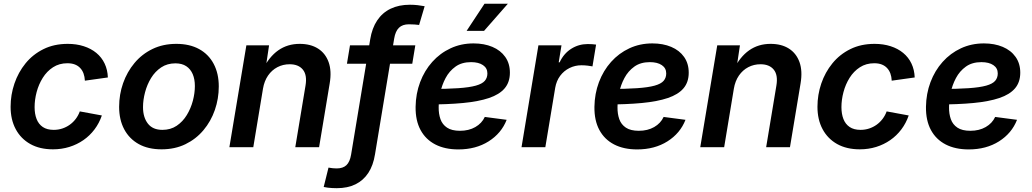

<svg xmlns="http://www.w3.org/2000/svg" viewBox="-20 -779 5460 1016"><path d="M260.3 11.2Q190.4 11.2 140.4 -16.8Q90.3 -44.9 63.2 -95.5Q36.1 -146 36.1 -213.9Q36.1 -277.3 56.4 -336.9Q76.7 -396.5 115.2 -443.8Q153.8 -491.2 210 -519Q266.1 -546.9 338.4 -546.9Q384.8 -546.9 423.3 -534.4Q461.9 -522 490 -498.8Q518.1 -475.6 533.7 -442.6Q549.3 -409.7 550.8 -369.1L429.2 -352.1Q428.2 -373 422.1 -389.9Q416 -406.7 404.5 -418.9Q393.1 -431.2 376.5 -437.7Q359.9 -444.3 336.4 -444.3Q293.5 -444.3 260.7 -423.1Q228 -401.9 206.3 -367.2Q184.6 -332.5 173.8 -291.7Q163.1 -251 163.1 -211.9Q163.1 -176.3 173.6 -149.2Q184.1 -122.1 206.5 -106.9Q229 -91.8 264.2 -91.8Q288.1 -91.8 309.6 -98.9Q331.1 -106 349.1 -118.9Q367.2 -131.8 380.9 -149.9Q394.5 -168 402.3 -189.5L519 -168Q504.9 -127 480 -94Q455.1 -61 421.4 -37.6Q387.7 -14.2 346.9 -1.5Q306.2 11.2 260.3 11.2Z M835 11.2Q764.2 11.2 714.1 -16.6Q664.1 -44.4 637.2 -95Q610.4 -145.5 610.4 -213.4Q610.4 -278.8 631.3 -338.6Q652.3 -398.4 691.7 -445.6Q731 -492.7 786.9 -519.8Q842.8 -546.9 913.1 -546.9Q983.4 -546.9 1033.7 -519.3Q1084 -491.7 1110.8 -440.9Q1137.7 -390.1 1137.7 -321.8Q1137.7 -256.8 1116.9 -197Q1096.2 -137.2 1056.6 -90.1Q1017.1 -43 961.2 -15.9Q905.3 11.2 835 11.2ZM839.4 -91.8Q882.8 -91.8 915 -113.5Q947.3 -135.3 968.5 -170.2Q989.7 -205.1 1000.5 -245.6Q1011.2 -286.1 1011.2 -323.7Q1011.2 -359.9 999.8 -386.7Q988.3 -413.6 965.6 -428.7Q942.9 -443.8 908.2 -443.8Q865.2 -443.8 833 -422.4Q800.8 -400.9 779.5 -366.2Q758.3 -331.5 747.6 -290.8Q736.8 -250 736.8 -211.9Q736.8 -158.2 762.5 -125Q788.1 -91.8 839.4 -91.8Z M1371.6 -309.6 1320.3 0H1193.8L1283.7 -539.1H1403.8L1383.8 -405.3L1369.6 -409.2Q1403.8 -478.5 1452.6 -512.7Q1501.5 -546.9 1565.9 -546.9Q1623.5 -546.9 1662.8 -522Q1702.1 -497.1 1719 -450.2Q1735.8 -403.3 1724.6 -337.4L1668.5 0H1542.5L1596.7 -326.2Q1606 -381.8 1582.8 -410.4Q1559.6 -439 1512.7 -439Q1477.5 -439 1448 -423.6Q1418.5 -408.2 1398.4 -379.2Q1378.4 -350.1 1371.6 -309.6Z M2177.7 -539.1 2161.6 -441.9H1815.9L1832 -539.1ZM1762.2 216.8Q1749.5 216.8 1737.5 216.1Q1725.6 215.3 1714.6 214.1Q1703.6 212.9 1692.9 210.4L1718.3 107.9Q1727.1 109.9 1739.7 111.1Q1752.4 112.3 1761.2 112.3Q1794.9 112.3 1813.2 95Q1831.5 77.6 1837.9 39.1L1939 -570.8Q1948.7 -630.4 1976.1 -671.1Q2003.4 -711.9 2047.1 -732.9Q2090.8 -753.9 2148.9 -753.9Q2170.4 -753.9 2189.7 -751.7Q2209 -749.5 2227.1 -746.1L2197.8 -647Q2188.5 -648.4 2173.6 -649.4Q2158.7 -650.4 2143.6 -650.4Q2109.9 -650.4 2091.1 -632.1Q2072.3 -613.8 2065.9 -575.2L1964.4 37.6Q1955.1 96.2 1929 136Q1902.8 175.8 1861.1 196.3Q1819.3 216.8 1762.2 216.8Z M2405.3 11.7Q2334.5 11.7 2283.4 -14.6Q2232.4 -41 2205.3 -91.3Q2178.2 -141.6 2179.2 -213.9Q2180.2 -283.2 2203.1 -344.2Q2226.1 -405.3 2267.3 -451.4Q2308.6 -497.6 2364.3 -523.4Q2419.9 -549.3 2485.8 -549.3Q2542 -549.3 2585.4 -531Q2628.9 -512.7 2653.6 -477.8Q2678.2 -442.9 2678.2 -394.5Q2678.2 -344.2 2650.4 -311.5Q2622.6 -278.8 2567.4 -260.3Q2512.2 -241.7 2429.9 -233.9Q2347.7 -226.1 2238.8 -226.1L2252.9 -308.1Q2344.7 -308.1 2404.5 -312.3Q2464.4 -316.4 2498 -325.9Q2531.7 -335.4 2545.4 -351.3Q2559.1 -367.2 2559.1 -390.6Q2559.1 -418.5 2535.9 -434.3Q2512.7 -450.2 2472.7 -450.2Q2423.3 -450.2 2390.4 -426.5Q2357.4 -402.8 2337.9 -366Q2318.4 -329.1 2309.8 -287.8Q2301.3 -246.6 2301.3 -211.4Q2300.8 -176.8 2310.8 -148.4Q2320.8 -120.1 2345.7 -103.5Q2370.6 -86.9 2414.1 -86.9Q2460.9 -86.9 2495.4 -106.7Q2529.8 -126.5 2545.4 -160.2L2661.1 -145Q2633.3 -73.7 2565.7 -31Q2498 11.7 2405.3 11.7ZM2449.2 -615.7 2543.9 -759.3H2667.5L2541.5 -615.7Z M2739.7 0 2829.1 -539.1H2951.2L2936.5 -449.2H2941.4Q2963.4 -496.1 3002.9 -521Q3042.5 -545.9 3089.8 -545.9Q3101.1 -545.9 3113.3 -545.2Q3125.5 -544.4 3134.3 -543L3115.2 -427.7Q3106.9 -429.7 3090.1 -431.6Q3073.2 -433.6 3056.6 -433.6Q3022.9 -433.6 2993.4 -418.9Q2963.9 -404.3 2944.1 -377.7Q2924.3 -351.1 2918 -314.5L2865.7 0Z M3351.6 11.7Q3280.8 11.7 3229.7 -14.6Q3178.7 -41 3151.6 -91.3Q3124.5 -141.6 3125.5 -213.9Q3126.5 -283.2 3149.4 -344.2Q3172.4 -405.3 3213.6 -451.4Q3254.9 -497.6 3310.5 -523.4Q3366.2 -549.3 3432.1 -549.3Q3488.3 -549.3 3531.7 -531Q3575.2 -512.7 3599.9 -477.8Q3624.5 -442.9 3624.5 -394.5Q3624.5 -344.2 3596.7 -311.5Q3568.8 -278.8 3513.7 -260.3Q3458.5 -241.7 3376.2 -233.9Q3293.9 -226.1 3185.1 -226.1L3199.2 -308.1Q3291 -308.1 3350.8 -312.3Q3410.6 -316.4 3444.3 -325.9Q3478 -335.4 3491.7 -351.3Q3505.4 -367.2 3505.4 -390.6Q3505.4 -418.5 3482.2 -434.3Q3459 -450.2 3418.9 -450.2Q3369.6 -450.2 3336.7 -426.5Q3303.7 -402.8 3284.2 -366Q3264.6 -329.1 3256.1 -287.8Q3247.6 -246.6 3247.6 -211.4Q3247.1 -176.8 3257.1 -148.4Q3267.1 -120.1 3292 -103.5Q3316.9 -86.9 3360.4 -86.9Q3407.2 -86.9 3441.7 -106.7Q3476.1 -126.5 3491.7 -160.2L3607.4 -145Q3579.6 -73.7 3512 -31Q3444.3 11.7 3351.6 11.7Z M3863.3 -309.6 3812 0H3685.5L3775.4 -539.1H3895.5L3875.5 -405.3L3861.3 -409.2Q3895.5 -478.5 3944.3 -512.7Q3993.2 -546.9 4057.6 -546.9Q4115.2 -546.9 4154.5 -522Q4193.8 -497.1 4210.7 -450.2Q4227.5 -403.3 4216.3 -337.4L4160.2 0H4034.2L4088.4 -326.2Q4097.7 -381.8 4074.5 -410.4Q4051.3 -439 4004.4 -439Q3969.2 -439 3939.7 -423.6Q3910.2 -408.2 3890.1 -379.2Q3870.1 -350.1 3863.3 -309.6Z M4529.8 11.2Q4460 11.2 4409.9 -16.8Q4359.9 -44.9 4332.8 -95.5Q4305.7 -146 4305.7 -213.9Q4305.7 -277.3 4325.9 -336.9Q4346.2 -396.5 4384.8 -443.8Q4423.3 -491.2 4479.5 -519Q4535.6 -546.9 4607.9 -546.9Q4654.3 -546.9 4692.9 -534.4Q4731.4 -522 4759.5 -498.8Q4787.6 -475.6 4803.2 -442.6Q4818.8 -409.7 4820.3 -369.1L4698.7 -352.1Q4697.8 -373 4691.7 -389.9Q4685.5 -406.7 4674.1 -418.9Q4662.6 -431.2 4646 -437.7Q4629.4 -444.3 4606 -444.3Q4563 -444.3 4530.3 -423.1Q4497.6 -401.9 4475.8 -367.2Q4454.1 -332.5 4443.4 -291.7Q4432.6 -251 4432.6 -211.9Q4432.6 -176.3 4443.1 -149.2Q4453.6 -122.1 4476.1 -106.9Q4498.5 -91.8 4533.7 -91.8Q4557.6 -91.8 4579.1 -98.9Q4600.6 -106 4618.7 -118.9Q4636.7 -131.8 4650.4 -149.9Q4664.1 -168 4671.9 -189.5L4788.6 -168Q4774.4 -127 4749.5 -94Q4724.6 -61 4690.9 -37.6Q4657.2 -14.2 4616.5 -1.5Q4575.7 11.2 4529.8 11.2Z M5106 11.7Q5035.2 11.7 4984.1 -14.6Q4933.1 -41 4906 -91.3Q4878.9 -141.6 4879.9 -213.9Q4880.9 -283.2 4903.8 -344.2Q4926.8 -405.3 4968 -451.4Q5009.3 -497.6 5064.9 -523.4Q5120.6 -549.3 5186.5 -549.3Q5242.7 -549.3 5286.1 -531Q5329.6 -512.7 5354.2 -477.8Q5378.9 -442.9 5378.9 -394.5Q5378.9 -344.2 5351.1 -311.5Q5323.2 -278.8 5268.1 -260.3Q5212.9 -241.7 5130.6 -233.9Q5048.3 -226.1 4939.5 -226.1L4953.6 -308.1Q5045.4 -308.1 5105.2 -312.3Q5165 -316.4 5198.7 -325.9Q5232.4 -335.4 5246.1 -351.3Q5259.8 -367.2 5259.8 -390.6Q5259.8 -418.5 5236.6 -434.3Q5213.4 -450.2 5173.3 -450.2Q5124 -450.2 5091.1 -426.5Q5058.1 -402.8 5038.6 -366Q5019 -329.1 5010.5 -287.8Q5002 -246.6 5002 -211.4Q5001.5 -176.8 5011.5 -148.4Q5021.5 -120.1 5046.4 -103.5Q5071.3 -86.9 5114.7 -86.9Q5161.6 -86.9 5196 -106.7Q5230.5 -126.5 5246.1 -160.2L5361.8 -145Q5334 -73.7 5266.4 -31Q5198.7 11.7 5106 11.7Z"/></svg>

Font: Inter 18pt SemiBold
Style: Italic
Weight: 600
Italic angle: -9.3988°
Designer: Rasmus Andersson
Foundry: rsms
Version: Version 4.001;git-66647c0bb